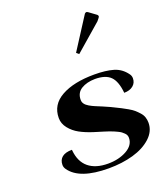

<svg xmlns="http://www.w3.org/2000/svg" viewBox="-147 -898 861 1007"><g transform="rotate(-20 283.0 -394.5)"><path d="M463.9 -796.4 503.9 -767.1Q508.8 -763.7 508.8 -757.3Q508.8 -755.4 504.9 -749.5L493.2 -734.9L344.7 -606L331.1 -617.7L445.3 -795.4Q450.2 -800.3 455.1 -800.3Q458 -800.3 463.9 -796.4ZM286.1 10.3Q124 10.3 71.8 -64Q63 -76.2 63 -89.4Q63 -117.7 81.8 -132.6Q100.6 -147.5 136.7 -147.5L137.2 -144Q143.1 -79.6 182.6 -46.9Q222.2 -14.2 291 -14.2Q351.6 -14.2 395.5 -38.8Q439.5 -63.5 439.5 -104.5Q439.5 -111.8 436.8 -118.7Q434.1 -125.5 427.5 -131.8Q420.9 -138.2 414.6 -143.1Q408.2 -147.9 396.2 -153.6Q384.3 -159.2 376 -162.8Q367.7 -166.5 351.6 -171.9Q335.4 -177.2 326.9 -179.9Q318.4 -182.6 299.8 -188.2Q281.2 -193.8 273.4 -196.3Q232.4 -209.5 201.9 -226.1Q171.4 -242.7 150.1 -269.3Q128.9 -295.9 128.9 -327.1Q128.9 -401.9 198 -440.2Q267.1 -478.5 381.8 -478.5Q444.8 -478.5 487.5 -466.1Q530.3 -453.6 557.6 -415.5Q565.9 -404.8 565.9 -390.6Q565.9 -365.2 547.1 -349.9Q528.3 -334.5 497.1 -334.5Q490.7 -400.4 463.1 -427.7Q435.5 -455.1 377 -455.1Q331.1 -454.6 300.3 -435.8Q269.5 -417 269.5 -377.4Q269.5 -364.7 276.9 -354.7Q284.2 -344.7 298.8 -336.2Q313.5 -327.6 328.1 -321.5Q342.8 -315.4 365.7 -305.9Q388.7 -296.4 403.8 -289.1Q409.2 -286.6 419.9 -281.2Q443.8 -269.5 456.3 -263.2Q468.8 -256.8 488.8 -245.4Q508.8 -233.9 519.3 -224.6Q529.8 -215.3 541.5 -202.4Q553.2 -189.5 558.1 -174.8Q563 -160.2 563 -143.6Q563 -96.2 523.9 -60.5Q484.9 -24.9 422.9 -7.3Q360.8 10.3 286.1 10.3Z"/></g></svg>

Font: QumpellkaNo12
Style: Regular
Weight: 500
Designer: gluk (gluksza@wp.pl)
Foundry: gluk (gluksza@wp.pl)
Version: Version 00.480